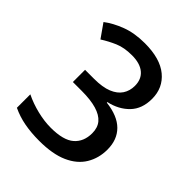

<svg xmlns="http://www.w3.org/2000/svg" viewBox="-204 -847 980 980"><g transform="rotate(45 286.0 -357.0)"><path d="M499 -549Q499 -477 457.5 -434Q416 -391 349 -376V-372Q435 -362 478 -319Q521 -276 521 -205Q521 -143 491.5 -94Q462 -45 400.5 -17.5Q339 10 242 10Q185 10 136 1Q87 -8 43 -29V-126Q88 -104 139.5 -91.5Q191 -79 237 -79Q328 -79 367.5 -113.5Q407 -148 407 -209Q407 -249 386 -274Q365 -299 322.5 -311.5Q280 -324 216 -324H152V-412H217Q278 -412 316 -427.5Q354 -443 372 -470.5Q390 -498 390 -534Q390 -582 358.5 -608Q327 -634 269 -634Q213 -634 173.5 -617Q134 -600 98 -577L46 -651Q85 -681 141.5 -702.5Q198 -724 272 -724Q383 -724 441 -676Q499 -628 499 -549Z"/></g></svg>

Font: Noto Sans Javanese Medium
Style: Regular
Weight: 500
Version: Version 2.004